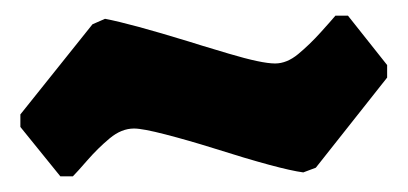

<svg xmlns="http://www.w3.org/2000/svg" viewBox="-20 -376 520 245"><path d="M73 -151H57L6 -214V-230L98 -345L114 -352Q146 -346 221 -323Q230 -320 272 -307.5Q314 -295 331 -295Q346 -295 360.5 -307Q375 -319 389 -334.5Q403 -350 408 -356H424L474 -293V-277L383 -162L367 -156Q337 -160 252 -187Q220 -197 191 -204.5Q162 -212 151 -212Q135 -212 120 -199.5Q105 -187 91.5 -171.5Q78 -156 73 -151Z"/></svg>

Font: Luna Sans Black
Style: Regular
Weight: 900
Designer: Juan Pablo del Peral
Foundry: Huerta Tipografica
Version: Version 2.001; ttfautohint (v1.5)